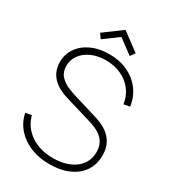

<svg xmlns="http://www.w3.org/2000/svg" viewBox="-219 -1022 1027 1149"><g transform="rotate(30 294.5 -447.0)"><path d="M202 -786 179 -818 302 -909 425 -818 402 -786 302 -860ZM309 15Q236 15 177.8 -8.8Q119.5 -32.5 81.2 -76Q43 -119.5 30 -179L72 -187Q91.5 -113 155 -70Q218.5 -27 309 -27Q372 -27 419 -47Q466 -67 492 -103.2Q518 -139.5 518 -188Q518 -224.5 504.5 -249Q491 -273.5 470.2 -288.8Q449.5 -304 427 -313Q404.5 -322 387 -327L207 -381Q168 -392.5 139.8 -409Q111.5 -425.5 93.5 -446.5Q75.5 -467.5 66.8 -492.5Q58 -517.5 58 -546Q58 -601 87.8 -643.8Q117.5 -686.5 170.5 -710.8Q223.5 -735 293 -735Q363.5 -735 419.5 -709Q475.5 -683 511.2 -635.8Q547 -588.5 556 -525L514 -517Q507 -569.5 477 -609.2Q447 -649 399.5 -671Q352 -693 293 -693Q236.5 -693 193.8 -673.5Q151 -654 127 -621Q103 -588 103 -547Q103 -504 126.2 -478.2Q149.5 -452.5 183 -438.2Q216.5 -424 247 -415L396 -370Q415 -364.5 442.5 -353.8Q470 -343 496.8 -323Q523.5 -303 541.2 -270.2Q559 -237.5 559 -188Q559 -141.5 541.5 -104Q524 -66.5 491 -40Q458 -13.5 412 0.8Q366 15 309 15Z"/></g></svg>

Font: Manrope ExtraLight ExtraLight
Style: Regular
Weight: 250
Version: Version 4.501